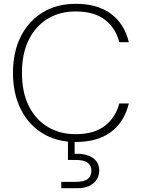

<svg xmlns="http://www.w3.org/2000/svg" viewBox="-20 -732 743 1006"><path d="M376 12Q277 12 203 -33.5Q129 -79 88.5 -160.5Q48 -242 48 -350Q48 -459 88.5 -540Q129 -621 203 -666.5Q277 -712 377 -712Q491 -712 561.5 -659.5Q632 -607 655 -511H605Q587 -583 531 -627.5Q475 -672 376 -672Q293 -672 229.5 -633.5Q166 -595 130.5 -523Q95 -451 95 -350Q95 -249 130.5 -177.5Q166 -106 229.5 -67.5Q293 -29 377 -29Q474 -29 530.5 -73.5Q587 -118 605 -190H655Q632 -94 562 -41Q492 12 376 12ZM301 254V221H376Q421 221 440 205.5Q459 190 459 162Q459 137 440 121.5Q421 106 376 106H336V-8H371V74Q412 72 441 82.5Q470 93 485 113Q500 133 500 161Q500 188 486.5 209Q473 230 448 242Q423 254 387 254Z"/></svg>

Font: DM Sans 24pt ExtraLight
Style: Regular
Weight: 250
Designer: Colophon Foundry, Jonny Pinhorn
Foundry: Colophon Foundry
Version: Version 4.004;gftools[0.9.30]